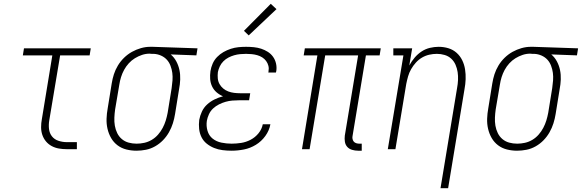

<svg xmlns="http://www.w3.org/2000/svg" viewBox="-20 -784 3058 1009"><path d="M331 0Q310 0 289.5 -3.5Q269 -7 251.5 -16.5Q234 -26 221.5 -41Q209 -56 202.5 -75Q196 -94 196 -115.5Q196 -137 200 -158L255 -493H100L106 -530H457L451 -493H296L239 -152Q235 -129 237.5 -106.5Q240 -84 253 -67.5Q266 -51 287.5 -44Q309 -37 331 -37H384V0Z M697 8Q670 8 644 1.5Q618 -5 597.5 -20.5Q577 -36 564 -58.5Q551 -81 545 -107Q539 -133 540 -160.5Q541 -188 546 -215L567 -345Q571 -370 578.5 -393.5Q586 -417 599.5 -439.5Q613 -462 632 -480.5Q651 -499 673.5 -511.5Q696 -524 720.5 -531Q745 -538 769 -538Q772 -538 775.5 -538Q779 -538 783 -538L1018 -530L1012 -493L877 -498Q895 -483 906.5 -461.5Q918 -440 923 -416Q928 -392 927 -366Q926 -340 921 -315L900 -185Q896 -160 888.5 -136Q881 -112 868 -89Q855 -66 836.5 -47Q818 -28 795 -15Q772 -2 747 3Q722 8 697 8ZM698 -29Q718 -29 738.5 -33.5Q759 -38 777.5 -49Q796 -60 810.5 -76.5Q825 -93 835 -112Q845 -131 851 -150.5Q857 -170 861 -191L882 -321Q885 -341 886.5 -361.5Q888 -382 885.5 -401Q883 -420 876 -438.5Q869 -457 856.5 -470.5Q844 -484 826 -492Q808 -500 788 -501H777Q774 -501 771.5 -501.5Q769 -502 766 -502Q746 -502 726.5 -495.5Q707 -489 689 -478Q671 -467 656.5 -451Q642 -435 632 -416.5Q622 -398 616 -378.5Q610 -359 607 -339L585 -209Q582 -188 581 -166Q580 -144 583.5 -123.5Q587 -103 596 -84.5Q605 -66 620.5 -53Q636 -40 656 -34.5Q676 -29 698 -29Z M1197 8Q1173 8 1149.5 5Q1126 2 1105 -6.5Q1084 -15 1066.5 -29Q1049 -43 1039 -63Q1029 -83 1026.5 -106.5Q1024 -130 1027 -154Q1031 -176 1041 -197.5Q1051 -219 1068.5 -235Q1086 -251 1107.5 -261.5Q1129 -272 1152 -278Q1133 -286 1118 -299Q1103 -312 1094.5 -330Q1086 -348 1084.5 -368.5Q1083 -389 1086 -410Q1089 -430 1097.5 -449.5Q1106 -469 1121 -484.5Q1136 -500 1154.5 -510.5Q1173 -521 1193 -527.5Q1213 -534 1233 -536Q1253 -538 1273 -538Q1294 -538 1314 -536Q1334 -534 1352.5 -528Q1371 -522 1387.5 -511.5Q1404 -501 1415 -485.5Q1426 -470 1430.5 -450.5Q1435 -431 1432 -411Q1431 -409 1431 -407Q1431 -405 1430 -403H1390Q1391 -405 1391 -406Q1391 -407 1391 -409Q1394 -424 1390.5 -438Q1387 -452 1378.5 -463.5Q1370 -475 1358 -482.5Q1346 -490 1332 -494Q1318 -498 1303 -499.5Q1288 -501 1273 -501Q1258 -501 1242 -499.5Q1226 -498 1210.5 -493.5Q1195 -489 1180.5 -481.5Q1166 -474 1154 -462Q1142 -450 1135 -435Q1128 -420 1125 -405Q1123 -388 1124.5 -372Q1126 -356 1133.5 -342.5Q1141 -329 1153 -319Q1165 -309 1179.5 -303.5Q1194 -298 1210 -296Q1226 -294 1242 -294H1295L1289 -257H1236Q1219 -257 1201 -255.5Q1183 -254 1165.5 -249Q1148 -244 1131 -235.5Q1114 -227 1100 -214Q1086 -201 1078 -183.5Q1070 -166 1067 -149Q1063 -122 1070.5 -96.5Q1078 -71 1097.5 -55.5Q1117 -40 1143.5 -34.5Q1170 -29 1197 -29Q1222 -29 1247.5 -33Q1273 -37 1297 -49.5Q1321 -62 1338.5 -83.5Q1356 -105 1361 -131H1401Q1395 -98 1374.5 -69.5Q1354 -41 1324.5 -23Q1295 -5 1262 1.5Q1229 8 1197 8ZM1287 -598 1262 -622 1403 -764 1433 -736Z M1862 8Q1846 8 1830.5 3.5Q1815 -1 1805 -12Q1795 -23 1792.5 -39Q1790 -55 1792 -71L1862 -493H1689L1607 0H1567L1648 -493H1576L1582 -530H1981L1975 -493H1903L1833 -71Q1831 -63 1832.5 -54.5Q1834 -46 1839 -40Q1844 -34 1852 -31.5Q1860 -29 1868 -29H1881V8Z M2295 205 2382 -321Q2386 -342 2387 -363.5Q2388 -385 2385 -405Q2382 -425 2374 -443.5Q2366 -462 2351.5 -475.5Q2337 -489 2317 -495Q2297 -501 2276 -501Q2256 -501 2236 -496.5Q2216 -492 2198 -481.5Q2180 -471 2165.5 -455Q2151 -439 2140.5 -420.5Q2130 -402 2124.5 -382.5Q2119 -363 2115 -343L2058 0H2018L2100 -493H2047V-530H2146L2131 -440Q2143 -462 2159 -481Q2175 -500 2195.5 -513.5Q2216 -527 2239.5 -532.5Q2263 -538 2285 -538Q2312 -538 2336.5 -530.5Q2361 -523 2379.5 -506.5Q2398 -490 2409 -467.5Q2420 -445 2424 -419.5Q2428 -394 2427 -367.5Q2426 -341 2421 -315L2335 205Z M2697 8Q2670 8 2644 1.5Q2618 -5 2597.5 -20.5Q2577 -36 2564 -58.5Q2551 -81 2545 -107Q2539 -133 2540 -160.5Q2541 -188 2546 -215L2567 -345Q2571 -370 2578.5 -393.5Q2586 -417 2599.5 -439.5Q2613 -462 2632 -480.5Q2651 -499 2673.5 -511.5Q2696 -524 2720.5 -531Q2745 -538 2769 -538Q2772 -538 2775.5 -538Q2779 -538 2783 -538L3018 -530L3012 -493L2877 -498Q2895 -483 2906.5 -461.5Q2918 -440 2923 -416Q2928 -392 2927 -366Q2926 -340 2921 -315L2900 -185Q2896 -160 2888.5 -136Q2881 -112 2868 -89Q2855 -66 2836.5 -47Q2818 -28 2795 -15Q2772 -2 2747 3Q2722 8 2697 8ZM2698 -29Q2718 -29 2738.5 -33.5Q2759 -38 2777.5 -49Q2796 -60 2810.5 -76.5Q2825 -93 2835 -112Q2845 -131 2851 -150.5Q2857 -170 2861 -191L2882 -321Q2885 -341 2886.5 -361.5Q2888 -382 2885.5 -401Q2883 -420 2876 -438.5Q2869 -457 2856.5 -470.5Q2844 -484 2826 -492Q2808 -500 2788 -501H2777Q2774 -501 2771.5 -501.5Q2769 -502 2766 -502Q2746 -502 2726.5 -495.5Q2707 -489 2689 -478Q2671 -467 2656.5 -451Q2642 -435 2632 -416.5Q2622 -398 2616 -378.5Q2610 -359 2607 -339L2585 -209Q2582 -188 2581 -166Q2580 -144 2583.5 -123.5Q2587 -103 2596 -84.5Q2605 -66 2620.5 -53Q2636 -40 2656 -34.5Q2676 -29 2698 -29Z"/></svg>

Font: Iosevka Slab XLtObl
Style: Regular
Weight: 200
Italic angle: -9°
Monospace: yes
Designer: Belleve Invis
Foundry: Belleve Invis
Version: Version 11.1.1; ttfautohint (v1.8.3)